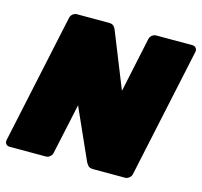

<svg xmlns="http://www.w3.org/2000/svg" viewBox="-105 -812 973 924"><g transform="rotate(15 381.5 -350.0)"><path d="M19 0Q8 0 1.5 -8Q-5 -16 -3 -27L135 -673Q137 -684 146.5 -692Q156 -700 167 -700H325Q345 -700 352 -691Q359 -682 361 -677L472 -400L530 -673Q532 -684 541.5 -692Q551 -700 562 -700H743Q754 -700 760.5 -692Q767 -684 765 -673L627 -27Q625 -16 615.5 -8Q606 0 595 0H437Q417 0 409.5 -9.5Q402 -19 400 -23L286 -278L232 -27Q230 -16 220.5 -8Q211 0 200 0Z"/></g></svg>

Font: Rubik Light Black
Style: Italic
Weight: 900
Italic angle: -12°
Version: Version 2.104